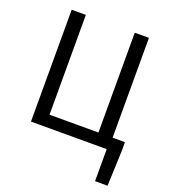

<svg xmlns="http://www.w3.org/2000/svg" viewBox="-165 -854 1048 1184"><g transform="rotate(20 358.5 -262.0)"><path d="M597 210H679L688 -23V-79H607V-734H514V-79H193V-734H100V0H597Z"/></g></svg>

Font: Source Han Sans HK
Style: Regular
Weight: 400
Designer: Ryoko NISHIZUKA 西塚涼子 (kana, bopomofo & ideographs); Paul D. Hunt (Latin, Greek & Cyrillic); Sandoll Communications 산돌커뮤니
Foundry: Adobe
Version: Version 2.000;hotconv 1.0.107;makeotfexe 2.5.65593